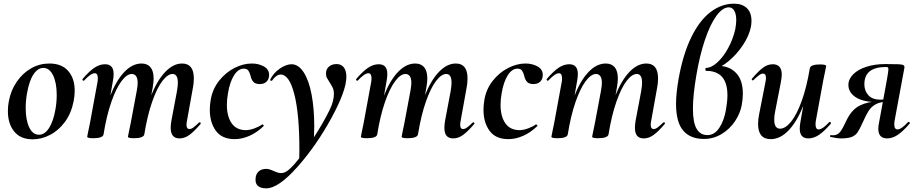

<svg xmlns="http://www.w3.org/2000/svg" viewBox="-20 -745 4996 1046"><path d="M23 -139Q23 -169 28 -193Q39 -253 71.5 -300Q104 -347 150 -373Q196 -399 249 -399Q316 -399 351.5 -358.5Q387 -318 387 -250Q387 -223 381 -193Q368 -127 333.5 -80.5Q299 -34 252.5 -10Q206 14 158 14Q92 14 57.5 -28.5Q23 -71 23 -139ZM282 -149Q289 -188 289 -228Q289 -293 269.5 -334Q250 -375 216 -375Q186 -375 162.5 -340Q139 -305 127 -236Q120 -197 120 -157Q120 -92 139 -51.5Q158 -11 192 -11Q224 -11 247.5 -48Q271 -85 282 -149Z M910 -48Q910 -68 914 -89L944 -248Q949 -278 949 -294Q949 -342 920 -342Q894 -342 865 -304.5Q836 -267 809.5 -192Q783 -117 766 -12L748 -13Q767 -133 801.5 -220Q836 -307 880 -353Q924 -399 972 -399Q1036 -399 1036 -318Q1036 -291 1031 -267L999 -89Q996 -74 996 -65Q996 -42 1012 -42Q1022 -42 1033.5 -50.5Q1045 -59 1064 -77Q1066 -79 1068 -79Q1071 -79 1073 -75.5Q1075 -72 1072 -69Q1038 -29 1012 -10Q986 9 958 9Q910 9 910 -48ZM455 0 459 -21Q469 -68 470 -74L511 -297Q513 -306 513 -319Q513 -346 496 -346Q475 -346 438 -306Q437 -305 435 -305Q432 -305 430 -308.5Q428 -312 430 -315Q466 -357 494.5 -376Q523 -395 552 -395Q599 -395 599 -342Q599 -327 596 -309L544 -12Q539 8 488 8Q455 8 455 0ZM677 0 681 -21Q691 -68 692 -74L725 -250Q730 -278 730 -293Q730 -318 721.5 -330Q713 -342 698 -342Q671 -342 641.5 -302.5Q612 -263 586 -188Q560 -113 544 -12L526 -13Q545 -131 578.5 -218Q612 -305 656.5 -352Q701 -399 751 -399Q783 -399 800 -378.5Q817 -358 817 -317Q817 -299 812 -269L766 -12Q764 -3 750 2.5Q736 8 710 8Q677 8 677 0Z M1123 -147Q1123 -172 1128 -202Q1138 -260 1173.5 -305Q1209 -350 1257 -374.5Q1305 -399 1352 -399Q1389 -399 1417.5 -383Q1446 -367 1446 -337Q1446 -314 1432.5 -300.5Q1419 -287 1395 -287Q1371 -287 1360 -299.5Q1349 -312 1345 -332Q1340 -351 1332.5 -361Q1325 -371 1308 -371Q1278 -371 1255 -334.5Q1232 -298 1222 -237Q1216 -204 1216 -174Q1216 -111 1242 -73.5Q1268 -36 1320 -36Q1340 -36 1366 -45.5Q1392 -55 1408 -67H1409Q1412 -67 1415 -64Q1418 -61 1416 -58Q1380 -23 1339 -5Q1298 13 1259 13Q1189 13 1156 -32.5Q1123 -78 1123 -147Z M1372 234Q1372 206 1387.5 190.5Q1403 175 1431 175Q1446 175 1472 187Q1475 188 1487 193Q1499 198 1511 198Q1528 198 1545 186Q1579 162 1634.5 85Q1690 8 1737.5 -74.5Q1785 -157 1793 -191Q1799 -215 1799 -232Q1799 -253 1793 -266Q1787 -279 1776 -296Q1766 -311 1761 -320.5Q1756 -330 1756 -345Q1756 -368 1772 -382Q1788 -396 1814 -396Q1839 -396 1853 -378Q1867 -360 1867 -326Q1867 -252 1786 -103Q1705 46 1601 163.5Q1497 281 1431 281Q1372 281 1372 234ZM1611 71Q1611 -124 1583.5 -231.5Q1556 -339 1509 -339Q1497 -339 1484.5 -330Q1472 -321 1464 -308Q1463 -305 1458 -305Q1451 -305 1452 -311Q1469 -347 1504 -371Q1539 -395 1568 -395Q1606 -395 1634.5 -351Q1663 -307 1677.5 -230Q1692 -153 1692 -57Q1692 -34 1690 16L1610 135Q1611 113 1611 71Z M2401 -48Q2401 -68 2405 -89L2435 -248Q2440 -278 2440 -294Q2440 -342 2411 -342Q2385 -342 2356 -304.5Q2327 -267 2300.5 -192Q2274 -117 2257 -12L2239 -13Q2258 -133 2292.5 -220Q2327 -307 2371 -353Q2415 -399 2463 -399Q2527 -399 2527 -318Q2527 -291 2522 -267L2490 -89Q2487 -74 2487 -65Q2487 -42 2503 -42Q2513 -42 2524.5 -50.5Q2536 -59 2555 -77Q2557 -79 2559 -79Q2562 -79 2564 -75.5Q2566 -72 2563 -69Q2529 -29 2503 -10Q2477 9 2449 9Q2401 9 2401 -48ZM1946 0 1950 -21Q1960 -68 1961 -74L2002 -297Q2004 -306 2004 -319Q2004 -346 1987 -346Q1966 -346 1929 -306Q1928 -305 1926 -305Q1923 -305 1921 -308.5Q1919 -312 1921 -315Q1957 -357 1985.5 -376Q2014 -395 2043 -395Q2090 -395 2090 -342Q2090 -327 2087 -309L2035 -12Q2030 8 1979 8Q1946 8 1946 0ZM2168 0 2172 -21Q2182 -68 2183 -74L2216 -250Q2221 -278 2221 -293Q2221 -318 2212.5 -330Q2204 -342 2189 -342Q2162 -342 2132.5 -302.5Q2103 -263 2077 -188Q2051 -113 2035 -12L2017 -13Q2036 -131 2069.5 -218Q2103 -305 2147.5 -352Q2192 -399 2242 -399Q2274 -399 2291 -378.5Q2308 -358 2308 -317Q2308 -299 2303 -269L2257 -12Q2255 -3 2241 2.5Q2227 8 2201 8Q2168 8 2168 0Z M2614 -147Q2614 -172 2619 -202Q2629 -260 2664.5 -305Q2700 -350 2748 -374.5Q2796 -399 2843 -399Q2880 -399 2908.5 -383Q2937 -367 2937 -337Q2937 -314 2923.5 -300.5Q2910 -287 2886 -287Q2862 -287 2851 -299.5Q2840 -312 2836 -332Q2831 -351 2823.5 -361Q2816 -371 2799 -371Q2769 -371 2746 -334.5Q2723 -298 2713 -237Q2707 -204 2707 -174Q2707 -111 2733 -73.5Q2759 -36 2811 -36Q2831 -36 2857 -45.5Q2883 -55 2899 -67H2900Q2903 -67 2906 -64Q2909 -61 2907 -58Q2871 -23 2830 -5Q2789 13 2750 13Q2680 13 2647 -32.5Q2614 -78 2614 -147Z M3439 -48Q3439 -68 3443 -89L3473 -248Q3478 -278 3478 -294Q3478 -342 3449 -342Q3423 -342 3394 -304.5Q3365 -267 3338.5 -192Q3312 -117 3295 -12L3277 -13Q3296 -133 3330.5 -220Q3365 -307 3409 -353Q3453 -399 3501 -399Q3565 -399 3565 -318Q3565 -291 3560 -267L3528 -89Q3525 -74 3525 -65Q3525 -42 3541 -42Q3551 -42 3562.5 -50.5Q3574 -59 3593 -77Q3595 -79 3597 -79Q3600 -79 3602 -75.5Q3604 -72 3601 -69Q3567 -29 3541 -10Q3515 9 3487 9Q3439 9 3439 -48ZM2984 0 2988 -21Q2998 -68 2999 -74L3040 -297Q3042 -306 3042 -319Q3042 -346 3025 -346Q3004 -346 2967 -306Q2966 -305 2964 -305Q2961 -305 2959 -308.5Q2957 -312 2959 -315Q2995 -357 3023.5 -376Q3052 -395 3081 -395Q3128 -395 3128 -342Q3128 -327 3125 -309L3073 -12Q3068 8 3017 8Q2984 8 2984 0ZM3206 0 3210 -21Q3220 -68 3221 -74L3254 -250Q3259 -278 3259 -293Q3259 -318 3250.5 -330Q3242 -342 3227 -342Q3200 -342 3170.5 -302.5Q3141 -263 3115 -188Q3089 -113 3073 -12L3055 -13Q3074 -131 3107.5 -218Q3141 -305 3185.5 -352Q3230 -399 3280 -399Q3312 -399 3329 -378.5Q3346 -358 3346 -317Q3346 -299 3341 -269L3295 -12Q3293 -3 3279 2.5Q3265 8 3239 8Q3206 8 3206 0Z M4027 -234Q4027 -206 4021 -173Q4013 -128 3984.5 -85Q3956 -42 3911.5 -15Q3867 12 3815 12Q3741 12 3702 -33.5Q3663 -79 3663 -180Q3663 -235 3677 -316Q3701 -450 3746 -542Q3791 -634 3851 -679.5Q3911 -725 3979 -725Q4023 -725 4048.5 -701Q4074 -677 4074 -631Q4074 -616 4071 -599Q4061 -550 4027.5 -499.5Q3994 -449 3949.5 -412Q3905 -375 3863 -364L3895 -386Q3952 -386 3989.5 -348Q4027 -310 4027 -234ZM3935 -147Q3943 -195 3943 -226Q3943 -359 3827 -359Q3823 -359 3823 -367Q3823 -375 3826 -375Q3855 -375 3888 -405Q3921 -435 3947.5 -484Q3974 -533 3986 -587Q3991 -617 3991 -635Q3991 -669 3980 -687Q3969 -705 3951 -705Q3916 -705 3882 -657.5Q3848 -610 3820 -526.5Q3792 -443 3774 -337Q3755 -226 3755 -153Q3755 -78 3775 -43.5Q3795 -9 3834 -9Q3873 -9 3899 -49Q3925 -89 3935 -147Z M4110 -69Q4110 -95 4115 -119L4150 -297Q4153 -312 4153 -321Q4153 -344 4137 -344Q4127 -344 4115.5 -335.5Q4104 -327 4085 -309Q4083 -307 4081 -307Q4078 -307 4076 -310.5Q4074 -314 4077 -317Q4111 -357 4136.5 -376Q4162 -395 4190 -395Q4239 -395 4239 -338Q4239 -324 4234 -297L4203 -138Q4198 -116 4198 -93Q4198 -44 4230 -44Q4259 -44 4290 -82.5Q4321 -121 4348 -196Q4375 -271 4392 -374L4410 -373Q4391 -255 4356 -168Q4321 -81 4275.5 -34Q4230 13 4179 13Q4110 13 4110 -69ZM4337 -44Q4337 -59 4340 -77L4392 -374Q4397 -394 4448 -394Q4465 -394 4473 -391.5Q4481 -389 4481 -386L4477 -365Q4467 -318 4466 -312L4425 -89Q4423 -80 4423 -67Q4423 -40 4440 -40Q4461 -40 4498 -80Q4499 -81 4501 -81Q4504 -81 4506 -77.5Q4508 -74 4506 -71Q4470 -29 4441.5 -10Q4413 9 4384 9Q4337 9 4337 -44Z M4505 1Q4502 1 4502 -3Q4502 -9 4507 -9L4519 -8Q4544 -8 4559 -29Q4574 -50 4592 -90Q4620 -148 4664 -170Q4708 -192 4765 -192L4770 -188Q4684 -188 4643 -214.5Q4602 -241 4602 -282Q4602 -314 4628.5 -340.5Q4655 -367 4701 -381.5Q4747 -396 4803 -396Q4856 -396 4876 -395Q4896 -394 4902.5 -389.5Q4909 -385 4907 -375L4854 -89Q4852 -81 4852 -67Q4852 -40 4870 -40Q4890 -40 4927 -80Q4928 -81 4930 -81Q4934 -81 4936 -77.5Q4938 -74 4935 -71Q4899 -29 4870.5 -10Q4842 9 4813 9Q4765 9 4765 -43Q4765 -60 4769 -77L4812 -312Q4820 -358 4820 -367Q4820 -375 4817 -377.5Q4814 -380 4806 -380Q4689 -380 4689 -286Q4689 -250 4711 -226Q4733 -202 4777 -202Q4800 -202 4824 -208L4818 -191Q4777 -191 4752 -177.5Q4727 -164 4712.5 -141.5Q4698 -119 4680 -78Q4663 -40 4651.5 -23.5Q4640 -7 4620 1Q4600 9 4561 9Q4540 9 4505 1Z"/></svg>

Font: Cormorant Infant
Style: Bold Italic
Weight: 700
Italic angle: -10°
Designer: Christian Thalmann (Catharsis Fonts)
Foundry: Catharsis Fonts
Version: Version 4.000